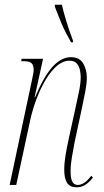

<svg xmlns="http://www.w3.org/2000/svg" viewBox="-20 -786 440 816"><path d="M306 10Q277 10 265 -9Q253 -28 253 -64Q253 -92 258.5 -126Q264 -160 273 -200L304 -342Q308 -361 315.5 -396Q323 -431 323 -459Q323 -473 319.5 -489Q316 -505 306 -516.5Q296 -528 275 -528Q248 -528 222.5 -506.5Q197 -485 175 -448.5Q153 -412 136 -367.5Q119 -323 109 -278L49 0H21L115 -442Q119 -460 121 -471Q123 -482 123 -489Q123 -509 114 -517.5Q105 -526 79 -526H70L72 -536H163L127 -373H129Q167 -463 204 -503Q241 -543 281 -543Q318 -543 333.5 -516.5Q349 -490 349 -456Q349 -431 342.5 -397Q336 -363 328 -326L298 -186Q291 -151 285.5 -118Q280 -85 280 -57Q280 -29 287 -14.5Q294 0 311 0Q322 0 335.5 -7.5Q349 -15 368 -39L375 -31Q354 -6 338.5 2Q323 10 306 10ZM282 -606Q257 -650 242.5 -684Q228 -718 213 -758V-766H243Q249 -738 261.5 -697Q274 -656 290 -614V-606Z"/></svg>

Font: Noto Serif Display ExtraCondensed Thin
Style: Italic
Weight: 100
Width: 2
Italic angle: -12°
Designer: Monotype Design Team
Foundry: Monotype Imaging Inc.
Version: Version 2.009